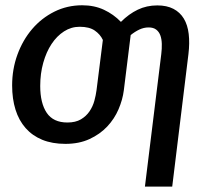

<svg xmlns="http://www.w3.org/2000/svg" viewBox="-20 -538 788 728"><path d="M633 169.5H529.5L591.5 -333Q594 -353 593.5 -371.5Q593 -390 588 -403.8Q583 -417.5 572.2 -425.8Q561.5 -434 543.5 -434Q525.5 -434 508.5 -426Q491.5 -418 475.5 -405L449.5 -195.5Q445 -160 429.5 -123.8Q414 -87.5 386.5 -58.2Q359 -29 319.5 -10.8Q280 7.5 228 7.5Q178 7.5 140.2 -8Q102.5 -23.5 77 -52.5Q51.5 -81.5 38.8 -122.2Q26 -163 26 -214Q26 -276 46.2 -331.2Q66.5 -386.5 102 -428Q137.5 -469.5 186.2 -493.8Q235 -518 291.5 -518Q337.5 -518 374 -501Q410.5 -484 438.5 -455Q468.5 -485 502.2 -501.2Q536 -517.5 576.5 -517.5Q612.5 -517.5 637.5 -504.5Q662.5 -491.5 677 -467.5Q691.5 -443.5 695.5 -409.2Q699.5 -375 694.5 -333ZM235.5 -73.5Q266.5 -73.5 286.8 -85.5Q307 -97.5 319.5 -116Q332 -134.5 337.8 -155.8Q343.5 -177 346 -196L370 -386.5Q360 -408 339.2 -422.2Q318.5 -436.5 282 -436.5Q250 -436.5 222.8 -419Q195.5 -401.5 175.5 -371.2Q155.5 -341 144 -300Q132.5 -259 132.5 -212Q132.5 -147 157.2 -110.2Q182 -73.5 235.5 -73.5Z"/></svg>

Font: Lato Semibold
Style: Italic
Weight: 600
Italic angle: -7°
Designer: Lukasz Dziedzic
Foundry: tyPoland Lukasz Dziedzic
Version: Version 2.006; 2014-01-15